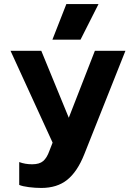

<svg xmlns="http://www.w3.org/2000/svg" viewBox="-20 -731 652 949"><path d="M308 -711H467L378 -535H239ZM75 183V70Q104 81 139 81Q175 81 193.5 65Q212 49 224 15L240 -26L32 -480H184L320 -149L449 -480H600L396 33Q362 118 312 158Q262 198 184 198Q154 198 122.5 194Q91 190 75 183Z"/></svg>

Font: Prompt SemiBold
Style: Regular
Weight: 600
Designer: Katatrad Team
Foundry: CadsonDemak
Version: Version 1.000